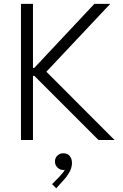

<svg xmlns="http://www.w3.org/2000/svg" viewBox="-20 -740 652 1015"><path d="M90.8 -719.7H154.3V-380.9H161.1L479 -719.7H563L225.1 -360.8L585.4 0H500.5L161.6 -338.9H154.3V0H90.8ZM255.4 233.4 293.5 194.8Q316.4 170.9 322.8 157.2Q319.3 158.7 314.5 158.7Q297.4 158.7 283.9 145.8Q270.5 132.8 270.5 113.8Q270.5 94.7 283.7 82.3Q296.9 69.8 314.5 70.3Q335.4 69.8 347.9 84Q360.4 98.1 360.4 121.6Q360.4 146.5 346.7 170.7Q333 194.8 317.4 210.9L277.3 255.4Z"/></svg>

Font: Reddit Sans Light
Style: Regular
Weight: 300
Designer: Stephen Hutchings
Foundry: Reddit
Version: Version 1.013